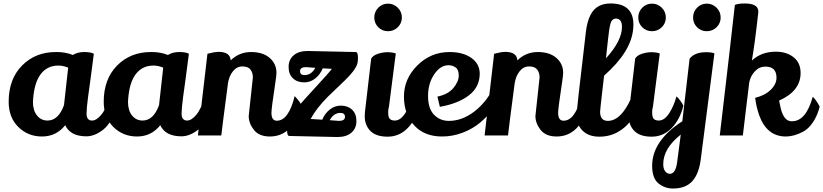

<svg xmlns="http://www.w3.org/2000/svg" viewBox="-20 -781 4746 1107"><path d="M478 5Q386 5 356 -59Q304 6 222.5 6Q141 6 85.5 -49Q30 -104 30 -194Q30 -325 107 -403Q184 -481 302 -481Q305 -481 308 -481Q358 -481 400 -464Q427 -481 465.5 -481Q504 -481 521 -471Q512 -397 502 -325.5Q492 -254 488 -224Q479 -156 479 -126Q479 -86 511 -86Q536 -86 564 -119.5Q592 -153 613 -225Q642 -199 653 -167Q624 -72 575 -33.5Q526 5 478 5ZM317 -403Q253 -403 215.5 -354.5Q178 -306 171 -210Q170 -201 170 -193Q170 -144 193.5 -115Q217 -86 254 -86Q317 -86 349 -175L373 -391Q344 -403 317 -403Z M1026 5Q934 5 904 -59Q852 6 770.5 6Q689 6 633.5 -49Q578 -104 578 -194Q578 -325 655 -403Q732 -481 850 -481Q853 -481 856 -481Q906 -481 948 -464Q975 -481 1013.5 -481Q1052 -481 1069 -471Q1060 -397 1050 -325.5Q1040 -254 1036 -224Q1027 -156 1027 -126Q1027 -86 1059 -86Q1084 -86 1112 -119.5Q1140 -153 1161 -225Q1190 -199 1201 -167Q1172 -72 1123 -33.5Q1074 5 1026 5ZM865 -403Q801 -403 763.5 -354.5Q726 -306 719 -210Q718 -201 718 -193Q718 -144 741.5 -115Q765 -86 802 -86Q865 -86 897 -175L921 -391Q892 -403 865 -403Z M1414 -112 1438 -335Q1438 -362 1424 -380Q1410 -398 1377.5 -398Q1345 -398 1322.5 -369.5Q1300 -341 1294 -298Q1258 -24 1256 0H1121L1176 -471Q1218 -482 1240 -482Q1307 -482 1310 -433Q1359 -481 1427.5 -481Q1496 -481 1535 -447Q1574 -413 1574 -361Q1574 -347 1568 -308Q1545 -156 1545 -131Q1545 -85 1576 -85Q1644 -85 1679 -227Q1713 -191 1720 -170Q1667 6 1536 6Q1474 6 1444 -32Q1414 -70 1414 -112Z M1926 9 1648 3Q1635 3 1635 -32.5Q1635 -68 1650 -88Q1665 -128 1733 -205Q1755 -230 1815 -295Q1875 -360 1894 -384L1841 -387Q1826 -351 1797.5 -328.5Q1769 -306 1734 -306Q1694 -306 1669 -329.5Q1644 -353 1644 -395Q1644 -437 1673 -462Q1702 -487 1753 -487L2031 -481Q2044 -481 2044 -447Q2044 -412 2031 -393Q2019 -371 1996.5 -346.5Q1974 -322 1931 -281.5Q1888 -241 1871 -224Q1804 -157 1771 -95L1838 -91Q1853 -127 1881.5 -149.5Q1910 -172 1945 -172Q1985 -172 2010 -148.5Q2035 -125 2035 -83Q2035 -41 2006 -16Q1977 9 1926 9ZM1745 -394Q1710 -394 1710 -371Q1710 -348 1736 -348Q1775 -348 1798 -390L1757 -393Q1751 -394 1745 -394ZM1934 -84Q1969 -84 1969 -107Q1969 -130 1943 -130Q1904 -130 1881 -88L1922 -85Q1928 -84 1934 -84Z M2161 -736.5Q2184 -760 2217 -760Q2250 -760 2273.5 -736.5Q2297 -713 2297 -680Q2297 -647 2273.5 -624Q2250 -601 2217 -601Q2184 -601 2161 -624Q2138 -647 2138 -680Q2138 -713 2161 -736.5ZM2262 -473Q2223 -172 2223 -169Q2218 -149 2218 -135.5Q2218 -122 2220 -112Q2224 -86 2256.5 -86Q2289 -86 2316.5 -128.5Q2344 -171 2358 -225Q2365 -221 2380 -201Q2395 -181 2398 -171Q2378 -91 2330 -42Q2282 7 2215 7Q2148 7 2115.5 -26Q2083 -59 2083 -111Q2083 -122 2084 -134L2120 -443Q2130 -461 2158 -470.5Q2186 -480 2213.5 -480Q2241 -480 2262 -473Z M2566 -405Q2519 -405 2483.5 -352.5Q2448 -300 2448 -227.5Q2448 -155 2482.5 -119.5Q2517 -84 2568 -84Q2643 -84 2712 -136Q2781 -188 2824 -272Q2846 -251 2864 -220Q2831 -145 2747 -73Q2705 -38 2647.5 -16Q2590 6 2529 6Q2429 6 2371 -55Q2309 -121 2309 -224Q2309 -327 2386.5 -404Q2464 -481 2572 -481Q2649 -481 2697 -447.5Q2745 -414 2746 -357Q2746 -280 2684.5 -232Q2623 -184 2516 -165L2502 -224Q2564 -237 2594.5 -274Q2625 -311 2625 -345.5Q2625 -380 2606.5 -392.5Q2588 -405 2566 -405Z M3067 -112 3091 -335Q3091 -362 3077 -380Q3063 -398 3030.5 -398Q2998 -398 2975.5 -369.5Q2953 -341 2947 -298Q2911 -24 2909 0H2774L2829 -471Q2871 -482 2893 -482Q2960 -482 2963 -433Q3012 -481 3080.5 -481Q3149 -481 3188 -447Q3227 -413 3227 -361Q3227 -347 3221 -308Q3198 -156 3198 -131Q3198 -85 3229 -85Q3297 -85 3332 -227Q3366 -191 3373 -170Q3320 6 3189 6Q3127 6 3097 -32Q3067 -70 3067 -112Z M3304 -122Q3304 -138 3358 -597Q3372 -715 3433 -746Q3461 -761 3500 -761Q3632 -761 3632 -639Q3632 -629 3631 -618Q3621 -484 3463 -345Q3458 -296 3452 -250Q3440 -147 3440 -136Q3440 -84 3485 -84Q3534 -84 3576.5 -140.5Q3619 -197 3642 -285Q3651 -282 3667 -268.5Q3683 -255 3689 -245Q3673 -162 3617 -86Q3589 -47 3546 -22Q3497 7 3435.5 7Q3374 7 3339 -27.5Q3304 -62 3304 -122ZM3474 -445Q3566 -546 3566 -626Q3566 -674 3530 -674Q3507 -672 3499.5 -644Q3492 -616 3485.5 -553Q3479 -490 3477 -475Z M3683 -736.5Q3706 -760 3739 -760Q3772 -760 3795.5 -736.5Q3819 -713 3819 -680Q3819 -647 3795.5 -624Q3772 -601 3739 -601Q3706 -601 3683 -624Q3660 -647 3660 -680Q3660 -713 3683 -736.5ZM3784 -473Q3745 -172 3745 -169Q3740 -149 3740 -135.5Q3740 -122 3742 -112Q3746 -86 3778.5 -86Q3811 -86 3838.5 -128.5Q3866 -171 3880 -225Q3887 -221 3902 -201Q3917 -181 3920 -171Q3900 -91 3852 -42Q3804 7 3737 7Q3670 7 3637.5 -26Q3605 -59 3605 -111Q3605 -122 3606 -134L3642 -443Q3652 -461 3680 -470.5Q3708 -480 3735.5 -480Q3763 -480 3784 -473Z M3999 -736.5Q4022 -760 4055 -760Q4088 -760 4111.5 -736.5Q4135 -713 4135 -680Q4135 -647 4111.5 -624Q4088 -601 4055 -601Q4022 -601 3999 -624Q3976 -647 3976 -680Q3976 -713 3999 -736.5ZM3860 306Q3813 306 3776.5 276.5Q3740 247 3740 175Q3740 31 3914 -82Q3921 -142 3956 -443Q3986 -480 4050 -480Q4086 -480 4099 -473L4021 132Q4011 219 3972.5 262.5Q3934 306 3860 306ZM3843 221Q3875 221 3884 155L3905 -5Q3804 75 3804 165Q3804 192 3815 206.5Q3826 221 3843 221Z M4596 -360Q4596 -256 4472 -201Q4475 -183 4481 -158Q4499 -84 4541 -82Q4544 -82 4547 -82Q4627 -82 4666 -223Q4687 -204 4706 -166Q4692 -112 4666.5 -75Q4641 -38 4611 -22Q4558 6 4511 6Q4401 6 4357 -117Q4340 -166 4334 -217Q4391 -231 4424 -263.5Q4457 -296 4457 -333Q4457 -397 4393 -397Q4358 -397 4333 -370.5Q4308 -344 4300 -307Q4294 -256 4280.5 -146.5Q4267 -37 4263 0H4130Q4202 -613 4217 -753Q4238 -761 4274 -761Q4352 -761 4352 -715V-709Q4332 -528 4315 -432Q4370 -483 4453 -483Q4515 -483 4555.5 -451Q4596 -419 4596 -360Z"/></svg>

Font: Lily Script One
Style: Regular
Weight: 400
Designer: Julia Petretta
Foundry: Julia Petretta
Version: Version 1.002;PS 001.001;hotconv 1.0.70;makeotf.lib2.5.58329